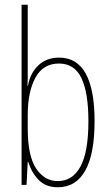

<svg xmlns="http://www.w3.org/2000/svg" viewBox="-20 -846 464 810"><path d="M97 -547Q97 -531 97 -514Q97 -497 96 -484H98Q107 -537 141.5 -570Q176 -603 229 -603Q305 -603 342 -535Q379 -467 379 -335Q379 -196 339.5 -126Q300 -56 224 -56Q174 -56 144 -86Q114 -116 99 -163H97L92 -66H71V-826H97ZM229 -578Q162 -578 129.5 -518.5Q97 -459 97 -360V-305Q97 -188 132.5 -135Q168 -82 224 -82Q286 -82 319.5 -143.5Q353 -205 353 -335Q353 -455 323.5 -516.5Q294 -578 229 -578Z"/></svg>

Font: Noto Sans Malayalam UI ExtraCondensed Thin
Style: Regular
Weight: 100
Width: 2
Designer: Jelle Bosma - Monotype Design Team
Foundry: Monotype Imaging Inc.
Version: Version 2.104; ttfautohint (v1.8.4.7-5d5b)